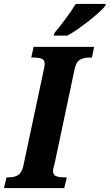

<svg xmlns="http://www.w3.org/2000/svg" viewBox="-40 -951 555 971"><path d="M-7 -54H3Q33 -54 51.5 -65.5Q70 -77 78 -112L180 -592Q186 -615 186 -628Q186 -647 172 -653.5Q158 -660 128 -660H118L130 -714H436L425 -660H414Q382 -660 363 -648Q344 -636 337 -600L238 -132Q236 -123 232 -108.5Q228 -94 228 -86Q228 -67 243 -60.5Q258 -54 287 -54H298L285 0H-20ZM235 -784Q261 -814 292 -856Q323 -898 343 -931H495L492 -921Q472 -895 410 -846Q348 -797 301 -771H232Z"/></svg>

Font: Noto Serif CondExtraBold
Style: Italic
Weight: 800
Width: 3
Italic angle: -12°
Designer: Monotype Design Team
Foundry: Monotype Imaging Inc.
Version: Version 1.001